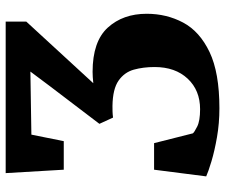

<svg xmlns="http://www.w3.org/2000/svg" viewBox="-78 -705 792 676"><g transform="rotate(-90 318.0 -367.0)"><path d="M275 9.5Q222 9.5 173.2 1Q124.5 -7.5 88 -18.5Q51.5 -29.5 35 -37L58.5 -220.5H152L186.5 -84Q190 -79 210.2 -68.8Q230.5 -58.5 271.5 -58.5Q338 -58.5 379 -102.2Q420 -146 420 -218.5Q420 -258.5 410.8 -291.8Q401.5 -325 372.2 -345.5Q343 -366 283.5 -367Q274 -367 263.8 -366.8Q253.5 -366.5 242 -365L220 -413L352 -586.5L404 -656L182 -652.5L159 -538.5H58.5L46.5 -743H580V-670.5L363 -434.5Q386.5 -437 403 -437Q510 -437 558.8 -383.5Q607.5 -330 607.5 -246.5Q607.5 -176.5 576.5 -118.2Q545.5 -60 472.8 -25.2Q400 9.5 275 9.5Z"/></g></svg>

Font: Merriweather Black
Style: Regular
Weight: 900
Designer: Eben Sorkin
Foundry: Eben Sorkin
Version: Version 2.200;gftools[0.9.31]